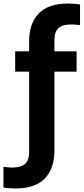

<svg xmlns="http://www.w3.org/2000/svg" viewBox="-82 -838 474 1088"><path d="M7 230Q-9.5 230 -27.8 228.8Q-46 227.5 -62.5 224.5V107.5Q-49 109 -37.8 110.2Q-26.5 111.5 -14.5 111.5Q37 111.5 60 90.5Q83 69.5 83 24.5V-432H4V-547H83V-602.5Q83 -705.5 137.8 -761.8Q192.5 -818 302.5 -818Q319 -818 337.2 -816.8Q355.5 -815.5 371.5 -812.5V-695.5Q358.5 -697 347.2 -698.2Q336 -699.5 323.5 -699.5Q272 -699.5 249.2 -678.5Q226.5 -657.5 226.5 -612.5V-547H352V-432H226.5V14.5Q226.5 117.5 171.8 173.8Q117 230 7 230Z"/></svg>

Font: Encode Sans Cnd
Style: Bold
Weight: 700
Width: 3
Designer: Multiple Designers
Foundry: Impallari Type
Version: Version 3.002; ttfautohint (v1.8.3) -l 8 -r 50 -G 200 -x 14 